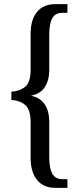

<svg xmlns="http://www.w3.org/2000/svg" viewBox="-20 -780 381 928"><path d="M248 128Q190 128 159 89.5Q128 51 128 -16V-189Q128 -251 101.5 -273Q75 -295 35 -297V-337Q75 -339 101.5 -360.5Q128 -382 128 -443V-617Q128 -685 159 -722.5Q190 -760 248 -760H306V-718H281Q247 -718 232.5 -691.5Q218 -665 218 -612V-441Q218 -392 196.5 -359Q175 -326 131 -318V-317Q175 -308 196.5 -275Q218 -242 218 -192V-19Q218 32 232.5 59Q247 86 281 86H306V128Z"/></svg>

Font: Noto Serif ExtraCondensed
Style: Regular
Weight: 400
Width: 2
Designer: Monotype Design Team
Foundry: Monotype Imaging Inc.
Version: Version 2.015